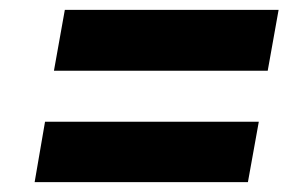

<svg xmlns="http://www.w3.org/2000/svg" viewBox="-20 -484 622 388"><path d="M89 -341 111 -464H543L521 -341ZM50 -116 71 -238H503L481 -116Z"/></svg>

Font: DM Sans 11pt ExtraBold
Style: Italic
Weight: 800
Italic angle: -10°
Version: Version 4.004;gftools[0.9.30]